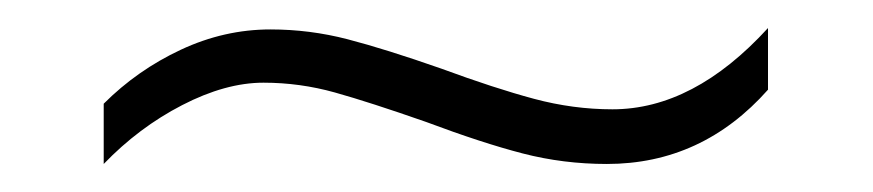

<svg xmlns="http://www.w3.org/2000/svg" viewBox="-20 -396 623 137"><path d="M54 -322Q78 -346 109 -360.5Q140 -375 173 -375Q201 -375 228 -368Q255 -361 295 -347Q333 -333 361 -325.5Q389 -318 417 -318Q475 -318 528 -376V-332Q481 -279 413 -279Q382 -279 353 -286.5Q324 -294 284 -309Q244 -323 219 -330Q194 -337 168 -337Q141 -337 110 -321Q79 -305 54 -279Z"/></svg>

Font: Trirong Light
Style: Regular
Weight: 300
Designer: Katatrad Team
Foundry: CadsonDemak
Version: Version 1.001